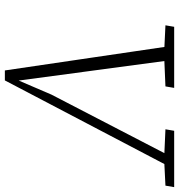

<svg xmlns="http://www.w3.org/2000/svg" viewBox="6 -720 719 770"><g transform="rotate(90 365.0 -334.5)"><path d="M81 -639 87 -674H332L326 -639L209 -634H185ZM262 5 162 -674H219L303 -47H301L359 -182L614 -674H658L302 5ZM498 -639 504 -674H730L724 -639L624 -634H609Z"/></g></svg>

Font: Source Serif 4 Light
Style: Italic
Weight: 300
Italic angle: -12°
Designer: Frank Grießhammer
Foundry: Adobe Systems Incorporated
Version: Version 4.004;hotconv 1.0.116;makeotfexe 2.5.65601